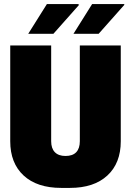

<svg xmlns="http://www.w3.org/2000/svg" viewBox="-20 -908 640 938"><path d="M279 10Q161 10 95.5 -50.5Q30 -111 30 -218V-686H230V-218Q230 -183 248 -164.5Q266 -146 300 -146Q335 -146 352.5 -164.5Q370 -183 370 -218V-686H570V-218Q570 -111 504.5 -50.5Q439 10 322 10ZM339 -743 430 -888H586L588 -885L462 -743ZM118 -743 209 -888H360L367 -885L241 -743Z"/></svg>

Font: Chivo Mono Black
Style: Regular
Weight: 900
Designer: Hector Gatti
Foundry: Omnibus-Type
Version: Version 1.008